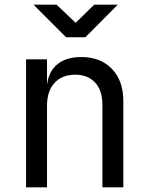

<svg xmlns="http://www.w3.org/2000/svg" viewBox="-20 -805 640 825"><path d="M92 0V-550H182V-445H183Q190 -500 228 -530Q266 -560 329 -560Q412 -560 461 -509Q510 -458 510 -370V0H420V-354Q420 -417 388.5 -450.5Q357 -484 303 -484Q247 -484 214.5 -449Q182 -414 182 -350V0ZM264 -645 124 -785H223L305 -707L385 -785H486L347 -645Z"/></svg>

Font: JetBrainsMonoNL NF
Style: Regular
Weight: 400
Designer: Philipp Nurullin, Konstantin Bulenkov
Foundry: JetBrains
Version: Version 2.304; ttfautohint (v1.8.4.7-5d5b);Nerd Fonts 3.2.1